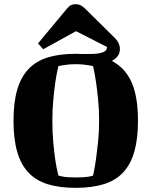

<svg xmlns="http://www.w3.org/2000/svg" viewBox="-20 -889 730 924"><path d="M45 -308Q45 -395 62.5 -456Q80 -517 116.5 -556Q153 -595 209.5 -612.5Q266 -630 344 -630Q354 -630 363 -629.5Q372 -629 381 -629Q405 -629 426 -629.5Q447 -630 462.5 -633.5Q478 -637 486.5 -644Q495 -651 495 -663L346 -739L188 -652L163 -680L301 -846Q312 -860 322 -864.5Q332 -869 345 -869Q368 -869 389 -848L532 -707Q557 -682 557 -653Q557 -633 546 -618.5Q535 -604 518 -596Q583 -562 613.5 -492.5Q644 -423 644 -308Q644 -221 626.5 -159.5Q609 -98 572.5 -59Q536 -20 479 -2.5Q422 15 344 15Q266 15 209.5 -2.5Q153 -20 116.5 -59Q80 -98 62.5 -159.5Q45 -221 45 -308ZM232 -308Q232 -251 236.5 -203Q241 -155 246 -120Q252 -79 261 -44Q271 -41 283 -39Q294 -37 309 -36Q324 -35 344 -35Q364 -35 380 -36Q396 -37 407 -39Q419 -41 428 -44Q436 -81 442 -123Q447 -159 452 -206.5Q457 -254 457 -308Q457 -364 452 -412Q447 -460 442 -495Q436 -536 428 -571Q418 -573 406 -575Q395 -577 379.5 -578.5Q364 -580 344 -580Q324 -580 309 -578.5Q294 -577 283 -575Q271 -573 261 -571Q252 -534 246 -492Q241 -456 236.5 -408.5Q232 -361 232 -308Z"/></svg>

Font: Bigshot One
Style: Regular
Weight: 400
Designer: Gesine Todt
Foundry: Gesine Todt
Version: Version 1.001